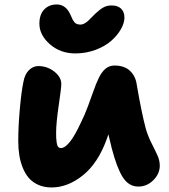

<svg xmlns="http://www.w3.org/2000/svg" viewBox="-20 -865 748 852"><path d="M314 -627.9Q248 -627.9 201.4 -668.7Q154.8 -709.5 154.8 -759.8Q154.8 -800.8 176.3 -823Q197.8 -845.2 231.9 -845.2Q270.5 -845.2 291 -803.2Q293 -799.3 296.9 -790.3Q300.8 -781.2 303.2 -776.6Q305.7 -772 310.3 -766.4Q314.9 -760.7 321.8 -758.3Q328.6 -755.9 337.9 -755.9Q346.2 -755.9 355.5 -761.2Q364.7 -766.6 370.6 -772Q376.5 -777.3 387.5 -788.8Q398.4 -800.3 402.8 -804.2Q421.9 -822.3 438 -831.5Q454.1 -840.8 475.1 -840.8Q502.9 -840.8 517.6 -826.4Q532.2 -812 532.2 -787.1Q532.2 -763.2 516.6 -735.6Q501 -708 473.6 -683.8Q446.3 -659.7 404.1 -643.8Q361.8 -627.9 314 -627.9ZM209 -33.2Q176.3 -33.2 150.6 -44.4Q125 -55.7 108.4 -74.7Q91.8 -93.8 81.1 -120.4Q70.3 -147 65.7 -176.3Q61 -205.6 61 -238.8Q61 -304.2 68.1 -382.8Q75.2 -461.4 84 -502Q89.8 -535.2 108.2 -553.5Q126.5 -571.8 149.9 -571.8Q189.9 -571.8 220.9 -547.4Q252 -522.9 252 -492.2Q252 -474.6 240.5 -396.7Q229 -318.8 229 -274.9Q229 -259.8 229.5 -251.2Q230 -242.7 231.7 -231Q233.4 -219.2 238 -213.6Q242.7 -208 250 -208Q287.1 -208 338.9 -320.8Q354.5 -351.6 369.9 -392.6Q385.3 -433.6 395.3 -462.6Q405.3 -491.7 418.2 -518.8Q431.2 -545.9 448.2 -560.1Q465.3 -574.2 487.8 -574.2Q532.2 -574.2 557.1 -550.5Q582 -526.9 586.9 -488.8Q608.4 -363.3 627 -293.9Q636.7 -260.3 653.1 -228.3Q669.4 -196.3 679.2 -174.3Q689 -152.3 689 -129.9Q689 -93.8 660.4 -65.4Q631.8 -37.1 594.2 -37.1Q551.3 -37.1 525.1 -78.1Q499 -119.1 476.1 -206.1Q473.6 -216.8 468.5 -237.8Q463.4 -258.8 460.9 -269Q459.5 -265.1 457 -257.3Q454.6 -249.5 453.1 -246.1Q414.6 -140.6 347.7 -86.9Q280.8 -33.2 209 -33.2Z"/></svg>

Font: Shantell Sans Bouncy
Style: Regular
Weight: 800
Designer: Stephen Nixon, Anya Danilova, Shantell Martin
Foundry: Arrow Type
Version: Version 1.006;[9816181b4]